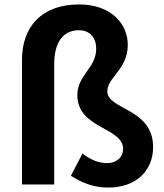

<svg xmlns="http://www.w3.org/2000/svg" viewBox="-20 -830 740 864"><path d="M467 14C598 14 669 -67 669 -168C669 -344 463 -335 463 -419C463 -482 555 -518 555 -628C555 -723 480 -810 336 -810C164 -810 79 -706 79 -561V0H224V-542C224 -638 263 -694 335 -694C386 -694 413 -658 413 -611C413 -524 328 -492 328 -402C328 -250 534 -258 534 -160C534 -125 507 -96 462 -96C425 -96 389 -110 351 -139L299 -39C351 -6 402 14 467 14Z"/></svg>

Font: Noto Sans KR Bold
Style: Regular
Weight: 700
Designer: Ryoko NISHIZUKA  (kana & ideographs); Paul D. Hunt (Latin, Greek & Cyrillic); Wenlong ZHANG  (bopomofo); Sandoll Communi
Foundry: Adobe Systems Incorporated
Version: Version 1.004;PS 1.004;hotconv 1.0.82;makeotf.lib2.5.63406